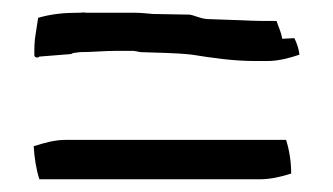

<svg xmlns="http://www.w3.org/2000/svg" viewBox="-20 -462 524 302"><path d="M33 -232C34 -214 37 -195 42 -180H388C406 -180 422 -184 438 -189C438 -208 435 -226 430 -242H84C65 -242 49 -237 33 -232ZM34 -375C34 -372 39 -370 42 -373L92 -377C93 -378 96 -379 98 -379C100 -379 104 -380 106 -380C125 -380 143 -382 163 -382H190C192 -382 195 -381 201 -380C226 -379 256 -379 282 -376C313 -371 347 -366 382 -366H400C419 -366 436 -371 451 -376C450 -385 447 -394 443 -402L424 -401C422 -412 419 -417 415 -429C399 -429 380 -429 363 -430L307 -432H306C294 -433 286 -438 278 -439L222 -440H221C211 -441 199 -442 190 -442H116C112 -442 110 -443 107 -442H105C80 -442 61 -440 40 -434L36 -408C34 -397 34 -387 34 -375ZM106 -380Z"/></svg>

Font: SolarCharger
Style: 350
Weight: 300
Designer: Mew Too
Foundry: Cannot Into Space Fonts/KineticPlasma Fonts
Version: Version 1.100